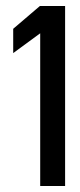

<svg xmlns="http://www.w3.org/2000/svg" viewBox="-20 -610 267 640"><path d="M24 -433 114 -499V10H197V-590H113L24 -514Z"/></svg>

Font: Charger Sport
Style: DfBd
Weight: 400
Designer: Jasper
Foundry: Cannot Into Space Fonts
Version: Version 1.1